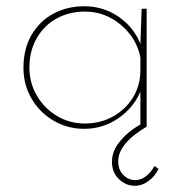

<svg xmlns="http://www.w3.org/2000/svg" viewBox="-20 -406 583 614"><path d="M487 134Q476 157 455.5 172.5Q435 188 411 188Q382 188 360 166.5Q338 145 338 111Q338 77 364 45.5Q390 14 429 -8V-113Q407 -61 358 -27.5Q309 6 249 6Q196 6 151.5 -20Q107 -46 81 -90.5Q55 -135 55 -189Q55 -250 81 -294.5Q107 -339 151 -362.5Q195 -386 249 -386Q310 -386 358.5 -353Q407 -320 429 -266L433 -378H449V-1Q358 53 358 110Q358 137 374.5 153.5Q391 170 412 170Q431 170 447 157.5Q463 145 474 125ZM429 -181V-222Q417 -284 366.5 -326.5Q316 -369 251 -369Q202 -369 161.5 -347Q121 -325 97.5 -284Q74 -243 74 -190Q74 -141 98 -100Q122 -59 162.5 -35Q203 -11 251 -11Q300 -11 340.5 -33Q381 -55 405 -94Q429 -133 429 -181Z"/></svg>

Font: Josefin Sans Thin
Style: Regular
Weight: 250
Designer: Santiago Orozco
Foundry: Typemade
Version: Version 2.000